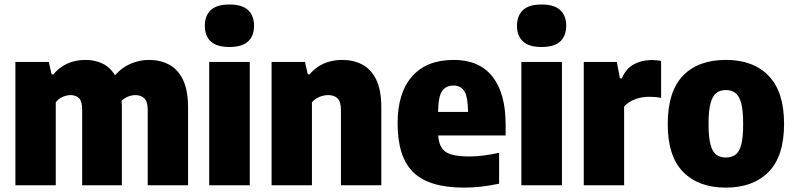

<svg xmlns="http://www.w3.org/2000/svg" viewBox="-20 -824 3534 854"><path d="M48.5 0V-548.5H197L209.5 -493.5H217.5Q271.5 -557.5 361 -557.5Q401.5 -557.5 435.5 -541.5Q469.5 -525.5 491.5 -489Q522 -524 561.5 -540.8Q601 -557.5 642.5 -557.5Q692.5 -557.5 731.8 -536.8Q771 -516 793.8 -469.5Q816.5 -423 816.5 -345V0H637V-335Q637 -372.5 621.8 -386.8Q606.5 -401 583 -401Q567 -401 550.5 -394.8Q534 -388.5 521 -376Q522 -365 522 -353.5V0H345.5V-335Q345.5 -372.5 331.8 -386.8Q318 -401 294.5 -401Q276.5 -401 258 -392.8Q239.5 -384.5 228 -368.5V0Z M910.5 0V-548.5H1091V0ZM1000.5 -615Q944 -615 917.5 -639.8Q891 -664.5 891 -709.5Q891 -754 917.5 -779Q944 -804 1000.5 -804Q1057 -804 1083.5 -779Q1110 -754 1110 -709.5Q1110 -664.5 1083.5 -639.8Q1057 -615 1000.5 -615Z M1188 0V-548.5H1336.5L1349 -493.5H1357Q1411.5 -557.5 1502.5 -557.5Q1552 -557.5 1591.5 -536.8Q1631 -516 1653.5 -469.5Q1676 -423 1676 -346.5V0H1496.5V-334Q1496.5 -372.5 1481.2 -386.8Q1466 -401 1440 -401Q1420 -401 1400.2 -392.8Q1380.5 -384.5 1367.5 -369V0Z M2044 10.5Q1889 10.5 1818.8 -57.2Q1748.5 -125 1748.5 -276Q1748.5 -410.5 1812.8 -484Q1877 -557.5 1998 -557.5Q2112 -557.5 2170.5 -483.2Q2229 -409 2229 -270V-221.5H1929Q1932.5 -169 1962.2 -148.5Q1992 -128 2068.5 -128Q2099.5 -128 2133 -132.5Q2166.5 -137 2200 -144.5V-7Q2119 10.5 2044 10.5ZM1996.5 -443.5Q1963.5 -443.5 1946.5 -419.2Q1929.5 -395 1928.5 -326H2062Q2061 -394.5 2045 -419Q2029 -443.5 1996.5 -443.5Z M2299 0V-548.5H2479.5V0ZM2389 -615Q2332.5 -615 2306 -639.8Q2279.5 -664.5 2279.5 -709.5Q2279.5 -754 2306 -779Q2332.5 -804 2389 -804Q2445.5 -804 2472 -779Q2498.5 -754 2498.5 -709.5Q2498.5 -664.5 2472 -639.8Q2445.5 -615 2389 -615Z M2576.5 0V-548.5H2723.5L2737.5 -475.5H2745.5Q2765 -519.5 2799.8 -538.2Q2834.5 -557 2878.5 -557Q2889.5 -557 2900.8 -555.8Q2912 -554.5 2920.5 -553V-388.5Q2907.5 -391.5 2893.2 -392.5Q2879 -393.5 2866.5 -393.5Q2834 -393.5 2803.2 -381.8Q2772.5 -370 2756 -349.5V0Z M3208.5 10.5Q3087 10.5 3018.5 -59.2Q2950 -129 2950 -271.5Q2950 -417 3017.8 -487.2Q3085.5 -557.5 3208.5 -557.5Q3331.5 -557.5 3399.5 -486.2Q3467.5 -415 3467.5 -273Q3467.5 -129.5 3398.8 -59.5Q3330 10.5 3208.5 10.5ZM3208.5 -123.5Q3233.5 -123.5 3250.8 -135.5Q3268 -147.5 3276.8 -179.5Q3285.5 -211.5 3285.5 -271.5Q3285.5 -333 3276.5 -365.8Q3267.5 -398.5 3250.2 -411Q3233 -423.5 3208.5 -423.5Q3184 -423.5 3167 -411Q3150 -398.5 3140.8 -366Q3131.5 -333.5 3131.5 -273.5Q3131.5 -212.5 3140.5 -180Q3149.5 -147.5 3166.5 -135.5Q3183.5 -123.5 3208.5 -123.5Z"/></svg>

Font: Encode Sans SmCnd XBd
Style: Regular
Weight: 800
Width: 4
Designer: Multiple Designers
Foundry: Impallari Type
Version: Version 3.002; ttfautohint (v1.8.3) -l 8 -r 50 -G 200 -x 14 